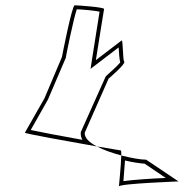

<svg xmlns="http://www.w3.org/2000/svg" viewBox="-20 -723 740 725"><path d="M74 -222C71 -219 238 -189 346 -170C317 -185 298 -203 300 -222L390 -426C396 -431 456 -483 449 -490C443 -498 445 -576 439 -570L342 -496C349 -542 373 -689 373 -689C374 -696 272 -703 262 -703C252 -703 215 -515 214 -508L148 -352ZM96 -232 161 -347 229 -506V-508C230 -516 257 -650 270 -688C293 -687 338 -683 356 -679C350 -643 333 -535 327 -496L322 -463L428 -544C429 -524 431 -499 434 -487C419 -469 385 -441 379 -434L285 -224V-221C284 -211 288 -201 291 -195C212 -209 129 -225 96 -232ZM346 -170C372 -156 405 -145 438 -136C438 -147 438 -155 436 -155C436 -155 398 -161 346 -170ZM438 -136C437 -97 428 -10 429 -19C431 -30 662 -38 654 -38L532 -120C512 -120 476 -126 438 -136ZM452 -117C481 -110 509 -106 526 -105L606 -51C554 -49 481 -44 446 -39C448 -61 450 -92 452 -117Z"/></svg>

Font: Ampere
Style: OuLnIta
Weight: 400
Version: Version 1